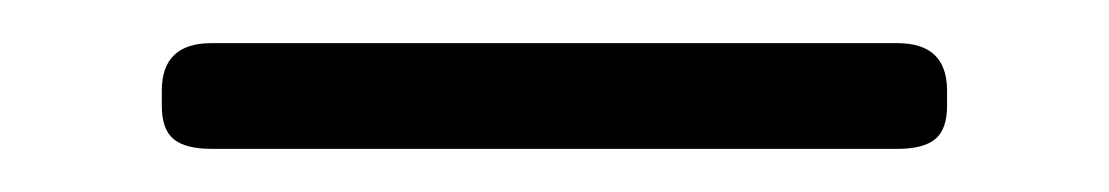

<svg xmlns="http://www.w3.org/2000/svg" viewBox="-20 -339 514 89"><path d="M55 -290V-297Q55 -319 78 -319H396Q419 -319 419 -297V-290Q419 -279 413.5 -274.5Q408 -270 396 -270H78Q66 -270 60.5 -274.5Q55 -279 55 -290Z"/></svg>

Font: Mitr ExtraLight
Style: Regular
Weight: 275
Designer: Thanarat Vachiruckul
Foundry: Cadson Demak Co.,Ltd.
Version: Version 1.001